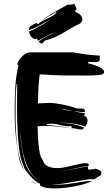

<svg xmlns="http://www.w3.org/2000/svg" viewBox="-20 -1024 615 1060"><path d="M452 -325Q413 -339 371 -343Q331 -348 289 -352Q327 -346 367 -341Q409 -336 446 -319Q442 -315 438 -312Q434 -309 430 -309Q416 -309 403 -312.5Q390 -316 375 -316V-328Q370 -327 361 -327Q336 -327 312 -334Q288 -341 263 -341Q250 -341 238 -338V-334Q270 -332 303.5 -327.5Q337 -323 372 -316Q340 -321 303.5 -325Q267 -329 235 -329Q222 -329 210.5 -328.5Q199 -328 188 -327Q188 -306 189 -278Q190 -250 193 -223.5Q196 -197 200 -177Q204 -157 210 -151L219 -133Q231 -96 299 -96Q314 -96 335 -100Q356 -104 377.5 -109.5Q399 -115 418.5 -119Q438 -123 452 -123Q466 -123 468 -119Q470 -115 470 -108Q428 -103 389 -93Q355 -84 323 -79Q355 -84 388 -91Q427 -100 467 -105Q465 -99 465 -97Q465 -91 470 -87L484 -89Q490 -90 496 -90.5Q502 -91 507 -93Q525 -88 532.5 -82Q540 -76 540 -69Q540 -56 527.5 -51Q515 -46 504 -35H500Q471 -35 444 -30.5Q417 -26 390.5 -21Q364 -16 336.5 -11.5Q309 -7 280 -7H266H260Q279 -5 301 -5Q329 -5 353.5 -8Q378 -11 401 -15Q424 -19 445.5 -22Q467 -25 489 -25Q473 -17 450 -9.5Q427 -2 399 3.5Q371 9 341 12.5Q311 16 282 16Q262 16 243 14Q224 12 202 1L201 -10Q187 -15 171.5 -28.5Q156 -42 143 -57Q130 -72 121 -85Q112 -98 112 -102L109 -111Q100 -130 94.5 -153Q89 -176 86 -199.5Q83 -223 81 -246Q79 -269 78 -289Q76 -322 75 -355.5Q74 -389 74 -423Q74 -457 74.5 -491.5Q75 -526 75 -561H72Q67 -523 66.5 -488Q66 -453 66 -418V-379Q66 -309 73.5 -233Q81 -157 112 -85Q89 -124 83 -162.5Q77 -201 72 -234Q66 -277 63.5 -317Q61 -357 61 -399V-420Q61 -478 64 -538Q67 -598 82 -665Q76 -665 76 -671Q76 -677 82.5 -688Q89 -699 99 -709.5Q109 -720 121.5 -727.5Q134 -735 146 -735H384Q421 -728 456.5 -723.5Q492 -719 531 -717L530 -694Q530 -688 524.5 -684.5Q519 -681 500 -681Q494 -681 485.5 -681.5Q477 -682 467 -683V-674Q508 -665 531.5 -652Q555 -639 555 -627Q555 -613 528.5 -610Q502 -607 458 -607Q402 -607 338.5 -607.5Q275 -608 216 -613H199Q194 -575 192 -535Q190 -495 189 -453Q205 -453 220.5 -454.5Q236 -456 253 -456Q267 -456 285.5 -453.5Q304 -451 324.5 -447Q345 -443 365.5 -437.5Q386 -432 403 -426Q406 -425 410 -425H427Q440 -425 444.5 -421Q449 -417 449 -405Q432 -405 417 -407Q402 -409 388 -411Q402 -406 417 -403.5Q432 -401 449 -399Q447 -394 446.5 -390Q446 -386 446 -383Q456 -381 459.5 -373.5Q463 -366 463 -357Q463 -344 457.5 -336.5Q452 -329 452 -325ZM100 -212Q104 -188 109.5 -160.5Q115 -133 126.5 -106.5Q138 -80 158 -57Q174 -38 200 -25Q170 -41 151 -69Q129 -103 116.5 -145Q104 -187 98 -234Q93 -281 90 -324Q91 -297 93 -269Q95 -241 100 -212ZM345 -416Q362 -413 381 -411Q363 -416 347 -418.5Q331 -421 315 -425Q328 -419 345 -416ZM181 -6Q168 -12 158 -20Q151 -26 145 -32Q151 -26 159 -21Q170 -13 181 -6ZM211 -20 202 -24ZM210 -784Q205 -784 201 -787.5Q197 -791 194 -795Q238 -829 290 -845Q264 -840 239 -826.5Q214 -813 191 -799Q189 -803 186.5 -806.5Q184 -810 181 -812L175 -807Q159 -811 150 -824.5Q141 -838 141 -850L145 -852Q171 -863 203.5 -882Q236 -901 264 -918Q234 -904 204.5 -887Q175 -870 140 -858Q140 -875 151.5 -882Q163 -889 179 -897L191 -891Q202 -902 215.5 -909Q229 -916 242.5 -922Q256 -928 268.5 -935Q281 -942 292 -954Q290 -954 290 -958Q267 -943 244 -931Q222 -919 198 -906Q235 -928 271 -951Q308 -974 356 -999Q359 -998 366 -998Q379 -998 390 -1004Q392 -997 397 -989Q402 -981 402 -974Q402 -967 393 -966L398 -956Q411 -954 423 -942Q435 -930 435 -919Q435 -905 425.5 -897Q416 -889 399 -883Q385 -876 366.5 -864.5Q348 -853 326.5 -841Q305 -829 281.5 -818Q258 -807 233 -802Q227 -800 221 -792Q215 -784 210 -784Z"/></svg>

Font: Finger Paint
Style: Regular
Weight: 400
Designer: Ralph du Carrois
Foundry: Ralph du Carrois
Version: Version 1.002